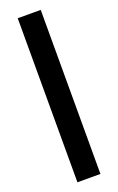

<svg xmlns="http://www.w3.org/2000/svg" viewBox="-161 -873 561 914"><g transform="rotate(-20 120.0 -415.5)"><path d="M62 0V-831H178.5V0Z"/></g></svg>

Font: Merriweather 48pt SemiBold
Style: Regular
Weight: 600
Version: Version 2.100